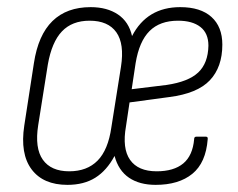

<svg xmlns="http://www.w3.org/2000/svg" viewBox="-20 -510 666 538"><path d="M169 8Q101 8 68.5 -35.5Q36 -79 48 -158L75 -333Q87 -412 127 -451Q167 -490 234 -490Q280 -490 310.5 -469.5Q341 -449 350 -409Q392 -490 485 -490Q542 -490 572.5 -462.5Q603 -435 603 -385Q603 -322 568 -285Q533 -248 454 -238L343 -223L333 -156Q322 -94 344.5 -62Q367 -30 419 -30Q467 -30 493.5 -52Q520 -74 524 -120Q524 -127 530 -127H557Q563 -127 562 -120Q557 -54 519 -23Q481 8 416 8Q371 8 341.5 -12Q312 -32 301 -73Q279 -32 247 -12Q215 8 169 8ZM174 -30Q224 -30 253.5 -60Q283 -90 292 -153L319 -323Q329 -387 306 -419.5Q283 -452 231 -452Q182 -452 153.5 -422Q125 -392 114 -329L87 -159Q77 -95 100 -62.5Q123 -30 174 -30ZM349 -260 447 -272Q508 -281 535.5 -307Q563 -333 564 -382Q564 -417 541.5 -434.5Q519 -452 479 -452Q428 -452 399 -423Q370 -394 360 -333Z"/></svg>

Font: Sofia Sans Condensed ExtraLight
Style: Italic
Weight: 250
Italic angle: -9°
Version: Version 4.100